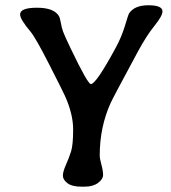

<svg xmlns="http://www.w3.org/2000/svg" viewBox="-20 -700 645 723"><path d="M322.3 -383.3Q341.8 -383.3 417 -522.5Q438 -561.5 450.7 -603.5Q463.4 -645.5 465.3 -648.4Q485.4 -680.2 538.6 -680.2Q591.8 -680.2 591.8 -657.2Q591.8 -640.1 561.8 -603Q531.7 -565.9 499 -505.4Q404.8 -330.6 396.5 -312Q355.5 -221.2 355.5 -114.3Q355.5 -103.5 361.8 -80.3Q368.2 -57.1 368.2 -41.3Q368.2 -25.4 349.1 -11.2Q330.1 2.9 298.8 2.9H286.1Q251 2.9 233.9 -10.3Q216.8 -23.4 216.8 -38.6Q216.8 -53.7 228.5 -79.8Q240.2 -106 247.8 -130.4Q255.4 -154.8 255.4 -212.6Q255.4 -270.5 224.6 -338.9Q216.3 -357.4 165 -458Q113.8 -558.6 94.7 -581.1Q55.7 -627.4 55.7 -645.5Q55.7 -670.9 118.9 -670.9Q182.1 -670.9 201.2 -640.6Q206.1 -632.8 209 -614.7Q211.9 -596.7 217.5 -581.1Q223.1 -565.4 247.1 -515.6Q310.5 -383.3 322.3 -383.3Z"/></svg>

Font: Averia Gruesa Libre
Style: Regular
Weight: 400
Italic angle: -1.70001°
Version: Version 1.002